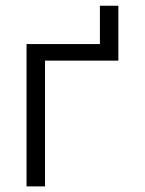

<svg xmlns="http://www.w3.org/2000/svg" viewBox="-20 -665 518 685"><path d="M74.7 0V-507.8H336.4V-644.5H402.3V-448.7H140.6V0Z"/></svg>

Font: Giphurs Light
Style: Regular
Weight: 300
Version: Version 0.920; ttfautohint (v1.8.4.7-5d5b)